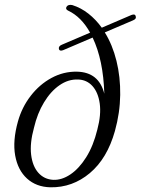

<svg xmlns="http://www.w3.org/2000/svg" viewBox="-20 -767 584 797"><path d="M457 -223Q425 -109 353 -48.5Q281 12 189 10.5Q130.5 9 92.2 -25.8Q54 -60.5 43 -121.5Q32 -182.5 54.5 -263Q71 -322 107.5 -369.2Q144 -416.5 193.8 -443.5Q243.5 -470.5 299.5 -469.5Q390.5 -467.5 413 -378Q409 -517.5 364.5 -611L241.5 -558.5Q227 -553.5 224.5 -563.5Q222 -575.5 237 -581.5L354 -631.5Q317.5 -697 263.5 -722.5Q250.5 -728.5 256 -738.5Q262.5 -749.5 280 -746Q316.5 -734.5 347.2 -710.2Q378 -686 402.5 -652L526 -705Q541.5 -710.5 543.5 -699Q547 -688 531 -682L415 -632.5Q447 -581 463.5 -514.2Q480 -447.5 479 -373Q478 -298.5 457 -223ZM201 -20.5Q236.5 -19 272.2 -43Q308 -67 337.8 -114.2Q367.5 -161.5 384 -229Q400.5 -291 394 -337.2Q387.5 -383.5 363.8 -409.8Q340 -436 304 -437Q263.5 -438.5 227 -413.2Q190.5 -388 162.8 -342.2Q135 -296.5 121 -236.5Q103.5 -173 109.2 -125Q115 -77 139.2 -49.8Q163.5 -22.5 201 -20.5Z"/></svg>

Font: Fraunces 9pt Light
Style: Italic
Weight: 300
Italic angle: -16°
Version: Version 1.000;[0bf87f6ff]